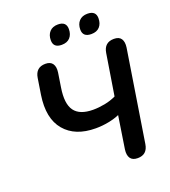

<svg xmlns="http://www.w3.org/2000/svg" viewBox="-161 -1026 1019 1151"><g transform="rotate(-20 348.0 -450.5)"><path d="M519 8Q486 8 472.5 -12Q459 -32 464 -68L496 -275Q467 -262 426.5 -254Q386 -246 344 -246Q213 -246 147 -324.5Q81 -403 103 -547L119 -649Q129 -713 191 -713Q223 -713 236.5 -693Q250 -673 245 -638L231 -548Q215 -448 248.5 -402Q282 -356 367 -356Q403 -356 442 -363.5Q481 -371 514 -387L556 -649Q566 -713 628 -713Q661 -713 674 -693Q687 -673 682 -638L590 -56Q580 8 519 8ZM512 -786Q458 -786 458 -834Q458 -868 477 -888.5Q496 -909 530 -909Q584 -909 584 -861Q584 -827 565.5 -806.5Q547 -786 512 -786ZM323 -786Q270 -786 270 -834Q270 -868 289 -888.5Q308 -909 342 -909Q395 -909 395 -861Q395 -827 376.5 -806.5Q358 -786 323 -786Z"/></g></svg>

Font: Nunito
Style: Bold Italic
Weight: 700
Italic angle: -9°
Designer: Vernon Adams
Foundry: Vernon Adams
Version: Version 3.601; ttfautohint (v1.8.2.53-6de2)